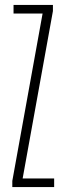

<svg xmlns="http://www.w3.org/2000/svg" viewBox="-20 -760 270 780"><path d="M30 0V-25L153 -705H35V-740H195V-715L72 -35H200V0Z"/></svg>

Font: Exetegue Light
Style: Regular
Weight: 300
Designer: Fábio Duarte Martins
Foundry: Fábio Duarte Martins
Version: Version 0.001